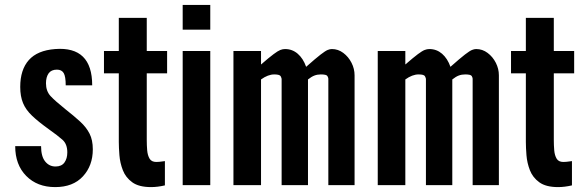

<svg xmlns="http://www.w3.org/2000/svg" viewBox="-20 -755 2372 783"><path d="M205 8Q278 8 318.2 -35.8Q358.5 -79.5 358.5 -146Q358.5 -184 345.2 -210Q332 -236 307.2 -258.8Q282.5 -281.5 247.5 -309Q205 -343 186.2 -363.2Q167.5 -383.5 167.5 -415.5Q167.5 -440.5 178.2 -455.8Q189 -471 212 -471Q231.5 -471 239.8 -457Q248 -443 248 -407H356Q356 -566.5 205 -555Q132.5 -549.5 97.5 -510Q62.5 -470.5 62.5 -400.5Q62.5 -362.5 73.8 -335Q85 -307.5 110.8 -283Q136.5 -258.5 179 -228Q215 -202.5 234.8 -185Q254.5 -167.5 254.5 -133.5Q254.5 -108.5 242.8 -92.2Q231 -76 206.5 -76Q180.5 -76 164 -96.8Q147.5 -117.5 147.5 -159H42Q42 -83 87 -37.5Q132 8 205 8Z M596 8Q622.5 8 652.5 1V-98Q636.5 -96 630.5 -95.2Q624.5 -94.5 617.5 -94.5Q598 -94.5 590 -108Q582 -121.5 580.2 -142Q578.5 -162.5 578.5 -184V-456H661.5V-547H578.5V-682H464.5V-547H404V-456H464.5V-176Q464.5 -153 467 -121.8Q469.5 -90.5 481 -60.8Q492.5 -31 519.5 -11.5Q546.5 8 596 8Z M725 -634H837.5V-735H725ZM725 0H837.5V-547H725Z M1333.5 -555Q1325.5 -555 1316.2 -551.2Q1307 -547.5 1287.5 -532.5Q1268 -517.5 1228.5 -482.5Q1216.5 -516.5 1194.2 -535.8Q1172 -555 1142.5 -555Q1133 -555 1123.2 -551.2Q1113.5 -547.5 1095.8 -534.2Q1078 -521 1044.5 -492V-547H932V0H1044.5V-431Q1073 -451.5 1098.5 -451.5Q1121 -451.5 1124.8 -443.8Q1128.5 -436 1128.5 -433V0H1236V-431Q1250.5 -442.5 1262.5 -447Q1274.5 -451.5 1288.5 -451.5Q1311.5 -451.5 1315.2 -444.8Q1319 -438 1319 -434V0H1426V-448Q1426 -474.5 1413.5 -499Q1401 -523.5 1380 -539.2Q1359 -555 1333.5 -555Z M1922 -555Q1914 -555 1904.8 -551.2Q1895.5 -547.5 1876 -532.5Q1856.5 -517.5 1817 -482.5Q1805 -516.5 1782.8 -535.8Q1760.5 -555 1731 -555Q1721.5 -555 1711.8 -551.2Q1702 -547.5 1684.2 -534.2Q1666.5 -521 1633 -492V-547H1520.5V0H1633V-431Q1661.5 -451.5 1687 -451.5Q1709.5 -451.5 1713.2 -443.8Q1717 -436 1717 -433V0H1824.5V-431Q1839 -442.5 1851 -447Q1863 -451.5 1877 -451.5Q1900 -451.5 1903.8 -444.8Q1907.5 -438 1907.5 -434V0H2014.5V-448Q2014.5 -474.5 2002 -499Q1989.5 -523.5 1968.5 -539.2Q1947.5 -555 1922 -555Z M2256 8Q2282.5 8 2312.5 1V-98Q2296.5 -96 2290.5 -95.2Q2284.5 -94.5 2277.5 -94.5Q2258 -94.5 2250 -108Q2242 -121.5 2240.2 -142Q2238.5 -162.5 2238.5 -184V-456H2321.5V-547H2238.5V-682H2124.5V-547H2064V-456H2124.5V-176Q2124.5 -153 2127 -121.8Q2129.5 -90.5 2141 -60.8Q2152.5 -31 2179.5 -11.5Q2206.5 8 2256 8Z"/></svg>

Font: League Gothic SemiExpanded
Style: Regular
Weight: 400
Width: 6
Designer: The League of Moveable Type
Version: Version 1.600; ttfautohint (v1.8.3)